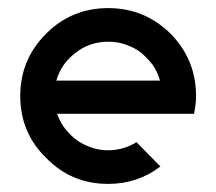

<svg xmlns="http://www.w3.org/2000/svg" viewBox="-20 -454 534 474"><path d="M247 0C295 0 338 -14 376 -43L317 -103C296 -90 272 -83 247 -83C228 -83 210 -87 193 -95C176 -102 161 -113 149 -127C136 -140 127 -156 121 -173H459C462 -188 464 -202 464 -217C464 -277 443 -328 401 -371C358 -413 307 -434 247 -434C187 -434 136 -413 94 -371C51 -328 30 -277 30 -217C30 -157 51 -106 94 -64C136 -21 187 0 247 0ZM119 -255C127 -283 143 -306 167 -324C190 -342 217 -351 247 -351C262 -351 276 -349 290 -344C304 -339 317 -333 328 -324C339 -315 348 -305 357 -294C365 -282 371 -269 375 -255Z"/></svg>

Font: Kunika
Style: Regular
Weight: 400
Designer: Leo Kuroshita
Foundry: kurogedelic
Version: Version 1.000;PS 001.000;hotconv 1.0.88;makeotf.lib2.5.64775